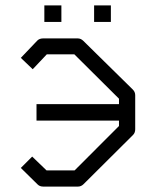

<svg xmlns="http://www.w3.org/2000/svg" viewBox="-20 -739 580 710"><path d="M57 -118 99 -160 152 -109H256L420 -273V-293H115V-354H420V-374L255 -538H153L101 -483L57 -525L118 -589Q126 -597 140 -597H267Q279 -597 288 -588L471 -408Q480 -399 480 -387V-261Q480 -248 472 -240L289 -58Q280 -49 268 -49H140Q127 -49 119 -57ZM144 -719H207V-658H144ZM328 -719H390V-658H328Z"/></svg>

Font: 3270 Nerd Font
Style: Regular
Weight: 400
Monospace: yes
Version: Version 3.0.1;Nerd Fonts 3.3.0